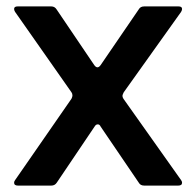

<svg xmlns="http://www.w3.org/2000/svg" viewBox="-20 -579 612 599"><path d="M36 0Q24 0 24 -9Q24 -13 27 -17L203 -271Q206 -277 206 -281Q206 -287 203 -291L27 -542Q24 -547 24 -551Q24 -559 35 -559H140Q151 -559 157 -549L274 -376Q279 -369 284 -369Q289 -369 294 -376L413 -550Q418 -559 430 -559H537Q548 -559 548 -551Q548 -547 545 -542L366 -291Q362 -283 362 -280Q362 -276 365 -271L545 -17Q548 -13 548 -9Q548 0 536 0H430Q418 0 413 -9L294 -184Q291 -191 285 -191Q279 -191 275 -184L157 -9Q151 0 140 0Z"/></svg>

Font: Open Sauce Two SemiBold
Style: Regular
Weight: 600
Designer: Alfredo Marco Pradil
Foundry: Creative Sauce Fz LLC
Version: Version 1.477